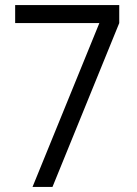

<svg xmlns="http://www.w3.org/2000/svg" viewBox="-20 -740 542 760"><path d="M373.3 -648.7H40V-720H452V-648.7L187.7 0H108.7Z"/></svg>

Font: Tap Sans
Style: Regular
Weight: 400
Designer: Tap Payments
Foundry: Tap Payments
Version: Version 1.001;Glyphs 3.1.2 (3151)